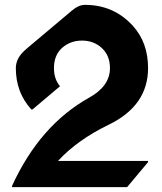

<svg xmlns="http://www.w3.org/2000/svg" viewBox="-20 -767 666 787"><path d="M29.3 0V-4.9Q143.1 -253.9 346.2 -367.2Q430.7 -414.1 430.7 -487.8Q430.7 -539.1 397.7 -569.8Q364.7 -600.6 316.4 -600.6Q268.1 -600.6 234.6 -570.8Q201.2 -541 201.2 -487.8Q201.2 -442.4 226.1 -413.6L113.3 -318.4H108.4Q44.9 -388.2 44.9 -487.8Q44.9 -509.3 55.7 -529.3Q65.9 -547.9 91.3 -569.3L275.9 -724.6Q302.7 -747.1 328.1 -747.1Q447.3 -747.1 525.9 -659.7Q586.9 -591.3 586.9 -487.8Q586.9 -334 425.8 -255.9Q296.9 -193.4 217.8 -107.4H586.9V-102.5L501 0Z"/></svg>

Font: Gothica
Style: Bold
Weight: 700
Designer: Wojciech Kalinowski "wmk69" (wmk69@o2.pl)
Foundry: Wojciech Kalinowski "wmk69" (wmk69@o2.pl)
Version: Version 2.1.0; 2021-05-14